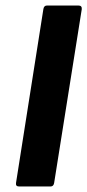

<svg xmlns="http://www.w3.org/2000/svg" viewBox="-20 -675 316 695"><path d="M49 0Q36 0 38 -13L137 -642Q139 -655 150 -655H264Q277 -655 276 -642L176 -13Q174 0 163 0Z"/></svg>

Font: Sofia Sans ExtraBold
Style: Italic
Weight: 800
Italic angle: -9°
Designer: Botio Nikoltchev, Ani Petrova
Foundry: lettersoup
Version: Version 4.100; ttfautohint (v1.8.4.7-5d5b)